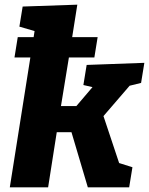

<svg xmlns="http://www.w3.org/2000/svg" viewBox="-20 -802 638 822"><path d="M584 -447 535 -435 423 -305 490 -104 547 -86 533 0H356L286 -236H223L186 0H22L110 -556H42L56 -643H124L128 -669L63 -688L77 -774L311 -782L289 -643H398L384 -556H275L241 -348H307L376 -429L337 -438L351 -524L598 -533Z"/></svg>

Font: Bitter Pro ExtraBold
Style: Italic
Weight: 800
Italic angle: -9°
Designer: Sol Matas, and Bitter project Authors
Foundry: Sol Matas
Version: Version 1.010